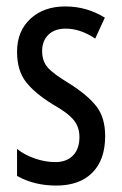

<svg xmlns="http://www.w3.org/2000/svg" viewBox="-20 -567 379 597"><path d="M155 10Q86 10 33 -20V-104Q55 -86 87.5 -74.5Q120 -63 152 -63Q187 -63 207 -83.5Q227 -104 227 -141Q227 -172 209 -194Q191 -216 145 -242Q88 -277 60.5 -312.5Q33 -348 33 -406Q33 -470 74.5 -508.5Q116 -547 183 -547Q250 -547 306 -512L276 -447Q230 -478 184 -478Q150 -478 130.5 -459Q111 -440 111 -408Q111 -377 128.5 -357Q146 -337 196 -307Q253 -271 280 -236Q307 -201 307 -144Q307 -70 267 -30Q227 10 155 10Z"/></svg>

Font: Noto Sans UI Cond
Style: Regular
Weight: 400
Width: 3
Designer: Monotype Design Team
Foundry: Monotype Imaging Inc.
Version: Version 1.001